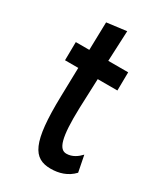

<svg xmlns="http://www.w3.org/2000/svg" viewBox="-155 -651 624 727"><g transform="rotate(30 156.5 -287.0)"><path d="M190 11C225 11 261 1 288 -28L274 -99C259 -83 239 -68 213 -68C181 -68 166 -110 170 -243L175 -372H261L262 -452H175L181 -585L95 -574L92 -452H33L32 -372H90L87 -246C82 -41 113 11 190 11Z"/></g></svg>

Font: Inconsolata ExtraCondensed
Style: Bold
Weight: 700
Width: 2
Monospace: yes
Designer: Raph Levien, Cyreal, Brenton Simpson
Foundry: Raph Levien, Cyreal, Google
Version: Version 3.100